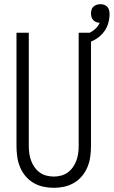

<svg xmlns="http://www.w3.org/2000/svg" viewBox="-20 -892 545 920"><path d="M238 8Q212 8 187 2.5Q162 -3 140 -16Q118 -29 101.5 -49Q85 -69 75.5 -92.5Q66 -116 62.5 -141.5Q59 -167 59 -192V-735H118V-192Q118 -174 120.5 -156.5Q123 -139 129 -122.5Q135 -106 145.5 -91Q156 -76 170.5 -65.5Q185 -55 202.5 -50.5Q220 -46 238 -46Q255 -46 272.5 -50.5Q290 -55 304.5 -65.5Q319 -76 329.5 -91Q340 -106 346 -122.5Q352 -139 354.5 -156.5Q357 -174 357 -192V-735H416V-192Q416 -167 412.5 -141.5Q409 -116 399.5 -92.5Q390 -69 373.5 -49Q357 -29 335 -16Q313 -3 288 2.5Q263 8 238 8ZM386 -681 373 -722Q386 -725 398.5 -730Q411 -735 422.5 -742.5Q434 -750 443 -760Q452 -770 458 -783Q449 -783 441 -786Q433 -789 427 -795.5Q421 -802 418.5 -810.5Q416 -819 416 -827Q416 -836 418.5 -845Q421 -854 427.5 -860Q434 -866 443 -869Q452 -872 461 -872Q470 -872 479 -869Q488 -866 494 -859.5Q500 -853 502.5 -844Q505 -835 505 -825Q505 -800 497 -775.5Q489 -751 472 -732Q455 -713 432.5 -700.5Q410 -688 386 -681Z"/></svg>

Font: Iosevka QP Light
Style: Regular
Weight: 300
Designer: Belleve Invis
Foundry: Belleve Invis
Version: Version 20.0.0; ttfautohint (v1.8.4)